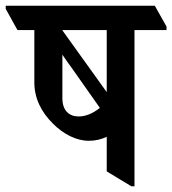

<svg xmlns="http://www.w3.org/2000/svg" viewBox="-69 -644 602 671"><path d="M241 -152C265 -152 285 -157 304 -166V-45L390 7H401V-539H513V-551L472 -624H-49V-613L-8 -539H51V-356C51 -302 74 -253 117 -211C151 -177 196 -152 241 -152ZM149 -538V-539H304V-322ZM149 -301V-453C160 -437 170 -422 180 -409L280 -267C255 -247 230 -237 206 -237C173 -237 149 -257 149 -301Z"/></svg>

Font: Noto Serif Devanagari Condensed SemiBold
Style: Regular
Weight: 600
Width: 3
Designer: Universal Thirst, Indian Type Foundry and the Monotype Design Team
Foundry: Monotype Imaging Inc.
Version: Version 2.004